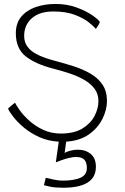

<svg xmlns="http://www.w3.org/2000/svg" viewBox="-20 -694 616 946"><path d="M291 231Q252 231 228 226Q204 221 196.5 218.5L205.5 182Q220 185.5 244.8 190.8Q269.5 196 288.5 196Q344 196 376 182Q408 168 408 133.5Q408 107.5 396.2 93.5Q384.5 79.5 353.5 79.5Q339 79.5 319.8 84.2Q300.5 89 283 95.2Q265.5 101.5 255 106L269.5 4Q217 1 174.2 -18.2Q131.5 -37.5 99.2 -64.2Q67 -91 46.8 -116.8Q26.5 -142.5 19.5 -159Q26 -165.5 36.5 -174.2Q47 -183 54 -188Q59.5 -176 77 -151.2Q94.5 -126.5 123.5 -100Q152.5 -73.5 192 -54.8Q231.5 -36 280 -36Q345.5 -36 386.2 -61Q427 -86 446 -123Q465 -160 465 -196Q465 -231.5 445.5 -257.2Q426 -283 393.8 -301.2Q361.5 -319.5 322.2 -332.5Q283 -345.5 243.5 -355.5Q156.5 -377.5 107.2 -416Q58 -454.5 58 -530Q58 -579.5 84.5 -611.5Q111 -643.5 155.5 -659Q200 -674.5 253 -674.5Q311 -674.5 358.5 -656.8Q406 -639 436.2 -617.8Q466.5 -596.5 472 -585.5Q470 -579 463 -567.2Q456 -555.5 452 -551.5Q444.5 -562 419 -582.8Q393.5 -603.5 349.8 -620.5Q306 -637.5 242.5 -637.5Q174.5 -637.5 136.8 -604Q99 -570.5 99 -517Q99 -487 114 -466Q129 -445 152.5 -431.5Q176 -418 202.5 -409Q229 -400 252 -394Q299.5 -381.5 345 -366.8Q390.5 -352 427 -330.5Q463.5 -309 485.2 -276.8Q507 -244.5 507 -196.5Q507 -153.5 485 -108.8Q463 -64 418.5 -32.2Q374 -0.5 306 4L298.5 59.5Q305 54.5 324.8 49Q344.5 43.5 362.5 43.5Q402 43.5 427.2 64.8Q452.5 86 452.5 127.5Q452.5 180.5 411.2 205.8Q370 231 291 231Z"/></svg>

Font: Grandstander Thin
Style: Regular
Weight: 100
Designer: Tyler Finck
Foundry: Etcetera Type Co
Version: Version 1.200; ttfautohint (v1.8.3)